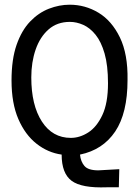

<svg xmlns="http://www.w3.org/2000/svg" viewBox="-20 -651 590 816"><path d="M434 145Q327 149 284.5 117.5Q242 86 242 6Q184 -2 135.5 -40Q87 -78 58 -145Q29 -212 29 -309Q29 -399 50.5 -460.5Q72 -522 108 -559.5Q144 -597 188 -614Q232 -631 276 -631Q342 -631 398.5 -597Q455 -563 489.5 -492Q524 -421 522 -311Q522 -170 469.5 -92Q417 -14 320 6Q323 36 339 54.5Q355 73 398 73L487 68L485 145ZM281 -65Q319 -65 355 -88Q391 -111 415 -162Q439 -213 439 -297Q439 -373 424.5 -423.5Q410 -474 386 -503.5Q362 -533 333.5 -545.5Q305 -558 277 -558Q223 -558 186.5 -526Q150 -494 131.5 -440.5Q113 -387 113 -322Q113 -204 158 -134.5Q203 -65 281 -65Z"/></svg>

Font: Inconsolata SemiExpanded Medium
Style: Regular
Weight: 500
Width: 6
Monospace: yes
Designer: Raph Levien, Cyreal, Brenton Simpson
Foundry: Raph Levien, Cyreal, Google
Version: Version 3.001; ttfautohint (v1.8.2.53-6de2)